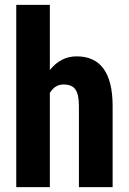

<svg xmlns="http://www.w3.org/2000/svg" viewBox="-20 -770 532 790"><path d="M295.4 -538.1Q442.4 -538.1 443.4 -335.9V0H304.7V-334.5Q304.7 -380.9 290.5 -401.6Q276.4 -422.4 241.2 -422.4Q206.1 -422.4 185.1 -387.7V0H46.9V-750H185.1V-481.9Q230 -538.1 295.4 -538.1Z"/></svg>

Font: RobotoCondensed-Bold
Style: Bold
Weight: 700
Designer: Google
Version: Version 2.001240; 2014